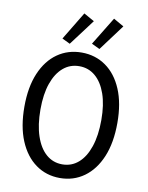

<svg xmlns="http://www.w3.org/2000/svg" viewBox="-96 -945 791 1025"><g transform="rotate(10 300.0 -432.0)"><path d="M300 12Q226 12 169 -29Q112 -70 80 -146.5Q48 -223 48 -331Q48 -437 80 -512.5Q112 -588 169 -628Q226 -668 300 -668Q374 -668 431 -628Q488 -588 520 -512.5Q552 -437 552 -331Q552 -223 520 -146.5Q488 -70 431 -29Q374 12 300 12ZM300 -62Q350 -62 387 -94Q424 -126 444.5 -186.5Q465 -247 465 -331Q465 -414 444.5 -472.5Q424 -531 387 -562.5Q350 -594 300 -594Q250 -594 213 -562.5Q176 -531 155.5 -472.5Q135 -414 135 -331Q135 -247 155.5 -186.5Q176 -126 213 -94Q250 -62 300 -62ZM228 -703 185 -724 277 -876 334 -844ZM389 -703 345 -724 438 -876 494 -844Z"/></g></svg>

Font: Source Code Variable
Style: Regular
Weight: 400
Monospace: yes
Designer: Paul D. Hunt, Teo Tuominen
Foundry: Adobe Systems Incorporated
Version: Version 1.010;hotconv 1.0.106;makeotfexe 2.5.65593